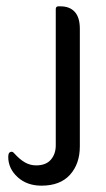

<svg xmlns="http://www.w3.org/2000/svg" viewBox="-20 -576 334 606"><path d="M6 -81Q6 -97 17 -97Q21 -97 25 -92Q42 -73 58.5 -63.5Q75 -54 94 -54Q125 -54 140.5 -72Q156 -90 156 -117V-547Q156 -556 164 -556H171Q200 -556 216 -538.5Q232 -521 232 -485V-114Q232 -59 201 -24.5Q170 10 111 10Q65 10 35.5 -17Q6 -44 6 -81Z"/></svg>

Font: Zain
Style: Regular
Weight: 400
Designer: Zain,Boutros
Foundry: Mobile Telecommunications Company (Zain), 2024
Version: Version 1.51; ttfautohint (v1.8.4)